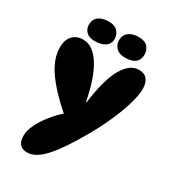

<svg xmlns="http://www.w3.org/2000/svg" viewBox="-235 -915 1091 1229"><g transform="rotate(30 310.5 -300.0)"><path d="M168 199Q95 199 95 115Q95 80 115.5 36Q136 -8 172.5 -54.5Q209 -101 256 -142L255 -128Q136 -231 75 -319Q14 -407 14 -489Q14 -545 42.5 -576Q71 -607 120 -607Q191 -607 246 -522.5Q301 -438 334 -269H338Q361 -448 410 -533Q459 -618 526 -618Q566 -618 586.5 -593Q607 -568 607 -522Q607 -490 596 -444Q585 -398 564.5 -342.5Q544 -287 515.5 -226.5Q487 -166 452 -105Q362 53 295.5 126Q229 199 168 199ZM187 -635Q143 -635 122.5 -657Q102 -679 102 -707Q102 -747 129 -768Q156 -789 205 -789Q248 -789 269.5 -765.5Q291 -742 291 -710Q291 -673 262 -654Q233 -635 187 -635ZM418 -799Q466 -799 486.5 -775Q507 -751 507 -720Q507 -680 481.5 -660Q456 -640 408 -640Q364 -640 341.5 -663Q319 -686 319 -717Q319 -757 346.5 -778Q374 -799 418 -799Z"/></g></svg>

Font: DynaPuff SemiBold
Style: Regular
Weight: 600
Designer: Toshi Omagari, Jennifer Daniel
Foundry: Google Fonts
Version: Version 2.000